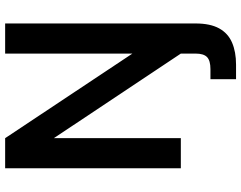

<svg xmlns="http://www.w3.org/2000/svg" viewBox="-118 -622 960 765"><g transform="rotate(-90 362.5 -240.0)"><path d="M74 0V-700H194L531 -193V-700H651V59Q651 117 631.5 152.5Q612 188 575 204Q538 220 487 220H429V118H469Q503 118 517 104.5Q531 91 531 59V0L194 -506V0Z"/></g></svg>

Font: DM Sans 10pt SemiBold
Style: Regular
Weight: 600
Version: Version 4.004;gftools[0.9.30]